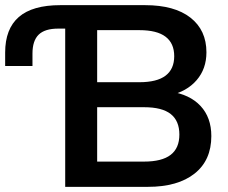

<svg xmlns="http://www.w3.org/2000/svg" viewBox="-21 -725 886 745"><path d="M232 0V-614H205Q153 -614 129 -590.5Q105 -567 105 -517V-469H-1V-521Q-1 -613 52 -659Q105 -705 213 -705H542Q656 -705 718 -656.5Q780 -608 780 -522Q780 -458 742 -414Q704 -370 638 -355V-370Q715 -359 757 -314Q799 -269 799 -197Q799 -103 734 -51.5Q669 0 553 0ZM356 -98H538Q607 -98 641 -124Q675 -150 675 -203Q675 -256 641.5 -282.5Q608 -309 538 -309H356ZM356 -406H520Q588 -406 621.5 -431.5Q655 -457 655 -507Q655 -557 621.5 -582.5Q588 -608 520 -608H356Z"/></svg>

Font: Mulish ExtraLight
Style: Bold
Weight: 700
Version: Version 3.603